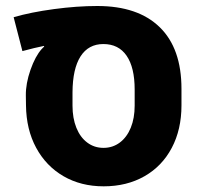

<svg xmlns="http://www.w3.org/2000/svg" viewBox="-20 -622 687 653"><path d="M68.4 -263.7 67.9 -297.4Q67.4 -337.9 83.7 -384.5Q100.1 -431.2 122.1 -455.6Q126.5 -460.4 130.4 -463.9L129.4 -465.8Q99.6 -460 56.2 -448.2L26.4 -563.5Q85.4 -580.6 163.8 -591.1Q242.2 -601.6 311 -601.6Q449.2 -601.6 523.2 -529.5Q597.2 -457.5 597.2 -319.8V-263.7Q597.2 -181.6 564.2 -119.1Q531.2 -56.6 471.2 -22.5Q411.1 11.7 332.5 11.7Q255.4 11.7 196 -22.7Q136.7 -57.1 103 -119.4Q69.3 -181.6 68.4 -263.7ZM438 -262.7V-317.4Q438 -392.6 410.6 -432.4Q383.3 -472.2 331.5 -472.2Q280.8 -472.2 253.9 -430.2Q227.1 -388.2 226.6 -308.1V-262.7Q226.6 -220.2 239.7 -187.5Q252.9 -154.8 276.9 -137Q300.8 -119.1 332 -119.1Q363.3 -119.1 387.5 -137.2Q411.6 -155.3 424.8 -187.7Q438 -220.2 438 -262.7Z"/></svg>

Font: Heebo ExtraBold
Style: Regular
Weight: 800
Designer: Oded Ezer
Foundry: Meir Sadan
Version: Version 2.001; ttfautohint (v1.5.14-ce02) -l 8 -r 50 -G 200 